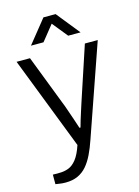

<svg xmlns="http://www.w3.org/2000/svg" viewBox="-133 -796 759 1051"><g transform="rotate(-15 246.5 -270.5)"><path d="M105 182Q86 182 71.5 179.5Q57 177 48 176V122H87Q113 122 137 113Q161 104 182 77.5Q203 51 220 0L16 -526H92L200 -246Q208 -227 217.5 -198.5Q227 -170 237.5 -140.5Q248 -111 255 -88H261Q265 -104 271.5 -125Q278 -146 285 -168Q292 -190 298.5 -210Q305 -230 310 -245L403 -526H476L296 -9Q281 35 264 70Q247 105 225.5 130Q204 155 174.5 168.5Q145 182 105 182ZM115 -591 221 -723H290L396 -591H326L236 -702H275L186 -591Z"/></g></svg>

Font: Archivo SemiBold Light
Style: Regular
Weight: 300
Version: Version 2.001